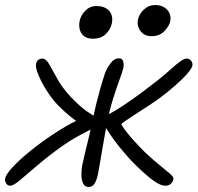

<svg xmlns="http://www.w3.org/2000/svg" viewBox="-40 -732 786 764"><path d="M619 7Q595 7 559.5 -21.5Q524 -50 483 -92Q458 -119 437 -145Q416 -171 399.5 -195.5Q383 -220 370 -241Q369 -244 367.5 -248.5Q366 -253 367 -258Q367 -260 368.5 -263Q370 -266 372 -267Q406 -283 446.5 -309.5Q487 -336 525.5 -365Q564 -394 592 -416Q618 -437 639 -456Q660 -475 676.5 -487Q693 -499 702 -499Q710 -499 715 -495.5Q720 -492 723 -486.5Q726 -481 726 -475Q726 -463 706.5 -440.5Q687 -418 657.5 -392Q628 -366 597 -343Q577 -328 550.5 -311Q524 -294 499.5 -278Q475 -262 459 -251Q443 -240 443 -238Q443 -235 455.5 -217.5Q468 -200 489.5 -176Q511 -152 537 -126Q569 -96 594.5 -75.5Q620 -55 635 -42Q650 -29 650 -22Q650 -12 641.5 -2.5Q633 7 619 7ZM1 7Q-6 7 -10.5 3.5Q-15 0 -17.5 -6Q-20 -12 -20 -17Q-20 -34 8.5 -65Q37 -96 81.5 -132Q126 -168 175 -200Q204 -219 226 -231.5Q248 -244 263 -251Q278 -258 286 -262L299 -230Q293 -232 278 -241Q263 -250 240.5 -268Q218 -286 190 -314Q168 -337 148 -368Q128 -399 115.5 -427.5Q103 -456 103 -470Q103 -478 105.5 -484.5Q108 -491 114 -495Q120 -499 128 -499Q143 -499 156 -476Q169 -453 188 -418.5Q207 -384 239 -349Q277 -309 305 -289.5Q333 -270 352 -260L342 -227Q309 -211 274 -192Q239 -173 201 -146Q147 -107 106.5 -72Q66 -37 39.5 -15Q13 7 1 7ZM312 12Q297 12 290.5 -2.5Q284 -17 284 -37Q284 -57 287 -74Q293 -102 300 -130.5Q307 -159 315 -192.5Q323 -226 331 -267Q337 -294 344 -322.5Q351 -351 359.5 -381Q368 -411 378 -441Q384 -458 399 -479Q414 -500 433 -500Q441 -500 445.5 -495.5Q450 -491 451.5 -483Q453 -475 451 -463Q448 -449 437 -419Q426 -389 411.5 -344Q397 -299 385 -239Q383 -228 378 -200.5Q373 -173 367.5 -140.5Q362 -108 357 -79Q352 -50 349 -35Q345 -17 337 -2.5Q329 12 312 12ZM562 -588Q535 -588 519.5 -608Q504 -628 509 -654Q514 -677 533 -694.5Q552 -712 577 -712Q599 -712 614 -702.5Q629 -693 635 -678Q641 -663 637 -646Q634 -630 615 -609Q596 -588 562 -588ZM329 -578Q309 -578 296 -587Q283 -596 278 -612.5Q273 -629 277 -649Q282 -672 300 -690Q318 -708 342 -708Q368 -708 383 -698.5Q398 -689 403.5 -673.5Q409 -658 405 -639Q400 -615 381 -596.5Q362 -578 329 -578Z"/></svg>

Font: Shantell Sans Light
Style: Italic
Weight: 300
Italic angle: -11°
Designer: Stephen Nixon, Anya Danilova, Shantell Martin
Foundry: Arrow Type
Version: Version 1.008;[ac192a2d6]